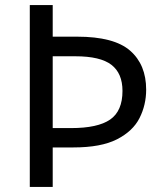

<svg xmlns="http://www.w3.org/2000/svg" viewBox="-20 -734 645 754"><path d="M554 -382Q554 -322 528 -270.5Q502 -219 439.5 -187Q377 -155 268 -155H187V0H97V-714H187V-590H283Q428 -590 491 -535Q554 -480 554 -382ZM259 -231Q364 -231 412.5 -264.5Q461 -298 461 -377Q461 -446 417.5 -479.5Q374 -513 276 -513H187V-231Z"/></svg>

Font: Noto Sans Avestan
Style: Regular
Weight: 400
Designer: Monotype Design Team
Foundry: Monotype Imaging Inc.
Version: Version 2.003; ttfautohint (v1.8.4.7-5d5b)